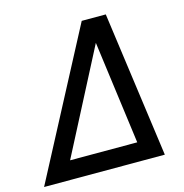

<svg xmlns="http://www.w3.org/2000/svg" viewBox="-132 -819 881 917"><g transform="rotate(-15 308.0 -360.0)"><path d="M353 -720H472L571 0H-26ZM127 -91H459L391 -601Z"/></g></svg>

Font: Kufam Medium
Style: Italic
Weight: 500
Italic angle: -11°
Designer: Artur Schmal
Foundry: Original Type
Version: Version 1.301; ttfautohint (v1.8.3)